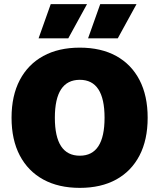

<svg xmlns="http://www.w3.org/2000/svg" viewBox="-20 -901 773 931"><path d="M367 -670Q470 -670 543.5 -629.5Q617 -589 656.5 -513Q696 -437 696 -330Q696 -223 656.5 -147Q617 -71 543.5 -30.5Q470 10 367 10Q264 10 190 -30.5Q116 -71 76 -147Q36 -223 36 -330Q36 -437 76 -513Q116 -589 190 -629.5Q264 -670 367 -670ZM367 -514Q246 -514 246 -330Q246 -146 367 -146Q487 -146 487 -330Q487 -514 367 -514ZM466 -881H642L551 -715H407ZM226 -881H402L311 -715H167Z"/></svg>

Font: Work Sans ExtraBold
Style: Regular
Weight: 800
Designer: Wei Huang
Foundry: Wei Huang
Version: Version 2.012; ttfautohint (v1.8.3)